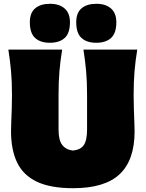

<svg xmlns="http://www.w3.org/2000/svg" viewBox="-20 -974 766 1010"><path d="M365 16Q246 16 174.2 -18Q102.5 -52 70.2 -118.8Q38 -185.5 38 -284Q38 -301.5 39.2 -332.5Q40.5 -363.5 41.8 -400.8Q43 -438 43 -474Q43 -545.5 38 -600.5Q33 -655.5 24 -713H307Q297.5 -655.5 292.8 -600.5Q288 -545.5 288 -474V-293Q288 -236 307.8 -211Q327.5 -186 364 -182Q404 -186 421 -211Q438 -236 438 -293V-474Q438 -545.5 433 -600.5Q428 -655.5 419 -713H702Q692.5 -655.5 687.8 -600.5Q683 -545.5 683 -474Q683 -438 684.2 -400Q685.5 -362 686.8 -330.5Q688 -299 688 -283Q688 -131.5 609.5 -57.8Q531 16 365 16ZM486 -749Q436.5 -749 408.8 -774.2Q381 -799.5 381 -857Q381 -906.5 409 -930.2Q437 -954 487 -954Q536.5 -954 564.2 -929.2Q592 -904.5 592 -857Q592 -799.5 564.2 -774.2Q536.5 -749 486 -749ZM242 -749Q192.5 -749 164.8 -774.2Q137 -799.5 137 -857Q137 -906.5 165 -930.2Q193 -954 243 -954Q292.5 -954 320.2 -929.2Q348 -904.5 348 -857Q348 -799.5 320.2 -774.2Q292.5 -749 242 -749Z"/></svg>

Font: Commissioner Flair Black
Style: Regular
Weight: 900
Designer: Kostas Bartsokas
Foundry: Kostas Bartsokas
Version: Version 1.000; ttfautohint (v1.8.3)